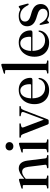

<svg xmlns="http://www.w3.org/2000/svg" viewBox="1087 -1864 788 3002"><g transform="rotate(-90 1481.0 -363.0)"><path d="M186.5 -444V-378Q238.5 -424.5 276.2 -444Q314 -463.5 349.5 -463.5Q403 -463.5 432.8 -428Q462.5 -392.5 471 -327L505 -52Q508 -29.5 524.5 -25.5L548.5 -21Q559.5 -18 559.5 -10.5Q559.5 0 545.5 0H364.5Q350 0 350 -10.5Q350 -18 360.5 -21.5L388.5 -26.5Q408.5 -31 406 -52L373.5 -314.5Q367 -363.5 348.8 -387.2Q330.5 -411 294.5 -411Q251 -411 194.5 -361.5L186.5 -354.5V-49Q186.5 -30.5 202.5 -26.5L229 -21.5Q240 -18.5 240 -10.5Q240 0 225.5 0H46.5Q33 0 33 -10.5Q33 -18 44 -21L72 -26.5Q88.5 -30.5 88.5 -48.5V-386.5Q88.5 -400 77 -401L41 -401.5Q30.5 -403 30.5 -411Q30.5 -418 43 -423L143 -454Q162 -460.5 170.5 -460.5Q186.5 -460.5 186.5 -444Z M694.5 -548Q666 -548 648 -565.2Q630 -582.5 630 -609Q630 -635.5 648 -652.8Q666 -670 694.5 -670Q723.5 -670 741.8 -652.5Q760 -635 760 -609Q760 -582.5 741.8 -565.2Q723.5 -548 694.5 -548ZM750.5 -444V-49Q750.5 -30 767 -26.5L793.5 -21.5Q805.5 -18.5 805.5 -10.5Q805.5 0 791.5 0H611Q597.5 0 597.5 -10.5Q597.5 -18 608.5 -21L636.5 -26.5Q653 -30.5 653 -48.5V-386.5Q653 -400 641.5 -401L605.5 -401.5Q595 -403 595 -411Q595 -418 607.5 -423L707.5 -454Q726 -460.5 734.5 -460.5Q750.5 -460.5 750.5 -444Z M1093.5 4H1058.5Q1041.5 4 1034.5 -13.5L885.5 -396.5Q874 -424.5 859.5 -427.5L840 -431.5Q827.5 -435 827.5 -443Q827.5 -453.5 841 -453.5H1041.5Q1055 -453.5 1055 -443.5Q1055 -435 1042.5 -432L1020 -428Q994.5 -423.5 989.8 -413.5Q985 -403.5 994 -381L1111 -72L1225.5 -376.5Q1235 -401.5 1229.5 -412.8Q1224 -424 1199.5 -428L1175.5 -432Q1163 -435 1163 -443.5Q1163 -453.5 1177 -453.5H1312Q1325.5 -453.5 1325.5 -443Q1325.5 -435 1313 -432L1294.5 -428.5Q1283.5 -426 1275.8 -415.8Q1268 -405.5 1259 -382.5L1116.5 -12Q1110.5 4 1093.5 4Z M1765 -279Q1765 -249.5 1731.5 -249.5H1444.5Q1446.5 -152.5 1492 -102.2Q1537.5 -52 1610 -52Q1659.5 -52 1696 -77.5Q1732.5 -103 1743.5 -146Q1749.5 -155 1755.5 -155Q1764 -155 1763.5 -142.5Q1760 -99.5 1734.5 -64.8Q1709 -30 1667 -9.5Q1625 11 1572 11Q1507 11 1457.8 -17.2Q1408.5 -45.5 1381 -96.8Q1353.5 -148 1353.5 -217.5Q1353.5 -288.5 1381 -344.2Q1408.5 -400 1458.8 -432Q1509 -464 1577.5 -464Q1635 -464 1677 -440.2Q1719 -416.5 1742 -375Q1765 -333.5 1765 -279ZM1565.5 -439.5Q1512 -439.5 1479.5 -394.8Q1447 -350 1444.5 -270.5H1649Q1666 -270.5 1666 -286Q1666 -360.5 1638 -400Q1610 -439.5 1565.5 -439.5Z M1984 -720.5V-49Q1984 -30 2000.5 -26.5L2027 -21.5Q2039 -18.5 2039 -10.5Q2039 0 2024.5 0H1844.5Q1830.5 0 1830.5 -10.5Q1830.5 -18 1843 -21.5L1870 -26.5Q1886.5 -30.5 1886.5 -48.5V-662.5Q1886.5 -676 1875 -677L1838.5 -678Q1828.5 -679 1828.5 -687Q1828.5 -694.5 1841 -699L1940.5 -730Q1959.5 -737 1968 -737Q1984 -737 1984 -720.5Z M2506.5 -279Q2506.5 -249.5 2473 -249.5H2186Q2188 -152.5 2233.5 -102.2Q2279 -52 2351.5 -52Q2401 -52 2437.5 -77.5Q2474 -103 2485 -146Q2491 -155 2497 -155Q2505.5 -155 2505 -142.5Q2501.5 -99.5 2476 -64.8Q2450.5 -30 2408.5 -9.5Q2366.5 11 2313.5 11Q2248.5 11 2199.2 -17.2Q2150 -45.5 2122.5 -96.8Q2095 -148 2095 -217.5Q2095 -288.5 2122.5 -344.2Q2150 -400 2200.2 -432Q2250.5 -464 2319 -464Q2376.5 -464 2418.5 -440.2Q2460.5 -416.5 2483.5 -375Q2506.5 -333.5 2506.5 -279ZM2307 -439.5Q2253.5 -439.5 2221 -394.8Q2188.5 -350 2186 -270.5H2390.5Q2407.5 -270.5 2407.5 -286Q2407.5 -360.5 2379.5 -400Q2351.5 -439.5 2307 -439.5Z M2763.5 -13Q2801 -13 2823 -33Q2845 -53 2845 -85Q2845 -116 2822.2 -138Q2799.5 -160 2735 -178Q2640.5 -203 2605.8 -241Q2571 -279 2571 -331.5Q2571 -393 2614 -428.8Q2657 -464.5 2733 -464.5Q2779.5 -464.5 2802 -453Q2824.5 -441.5 2835 -441.5Q2846 -441.5 2857.2 -453Q2868.5 -464.5 2878 -464.5Q2887 -464.5 2891 -452L2924 -332.5Q2930 -313.5 2919 -309.5Q2908.5 -305 2901 -317.5Q2866 -387 2825.8 -414Q2785.5 -441 2737.5 -441Q2692.5 -441 2668.8 -420.5Q2645 -400 2645 -366Q2645 -334.5 2669 -311.5Q2693 -288.5 2765.5 -269.5Q2849.5 -247.5 2884.2 -211Q2919 -174.5 2919 -119Q2919 -61 2877.2 -25.2Q2835.5 10.5 2768.5 10.5Q2739 10.5 2719.8 3.5Q2700.5 -3.5 2688 -10.8Q2675.5 -18 2668 -18Q2661.5 -18 2654.5 -11Q2647.5 -4 2640.8 2.8Q2634 9.5 2628 9.5Q2618.5 9.5 2616 -3.5L2593.5 -112.5Q2589 -133.5 2598.5 -137.5Q2608 -141.5 2617 -126.5Q2648.5 -65 2686.5 -39Q2724.5 -13 2763.5 -13Z"/></g></svg>

Font: Fraunces 72pt S000
Style: Regular
Weight: 400
Version: Version 1.000; ttfautohint (v1.8.3)